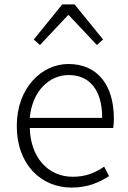

<svg xmlns="http://www.w3.org/2000/svg" viewBox="-20 -837 578 870"><path d="M304 13C381 13 431 -12 474 -39L452 -82C412 -54 367 -36 310 -36C195 -36 118 -127 115 -257H493C495 -270 496 -284 496 -299C496 -455 419 -547 290 -547C169 -547 56 -439 56 -266C56 -91 167 13 304 13ZM115 -303C126 -425 204 -497 291 -497C384 -497 443 -432 443 -303ZM133 -658 161 -633 288 -768H292L419 -633L447 -658L318 -817H262Z"/></svg>

Font: Noto Sans Japanese Light
Style: Regular
Weight: 300
Designer: Ryoko NISHIZUKA (kana & ideographs); Paul D. Hunt (Latin, Greek & Cyrillic); Wenlong ZHANG (bopomofo); Sandoll Communica
Foundry: Adobe Systems Incorporated
Version: Version 1.000;PS 1;hotconv 1.0.78;makeotf.lib2.5.61930